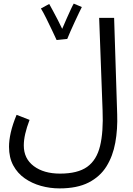

<svg xmlns="http://www.w3.org/2000/svg" viewBox="-20 -813 735 1065"><path d="M30 1Q30 -35 40 -79Q50 -123 72 -176L144 -148Q128 -106 120 -71Q112 -36 112 -6Q112 67 167.5 108.5Q223 150 313 150Q411 150 463.5 112.5Q516 75 535 -3Q554 -81 549 -201L530 -714H613L630 -180Q633 -96 619.5 -21.5Q606 53 570.5 110Q535 167 471.5 199.5Q408 232 310 232Q257 232 207 218Q157 204 117 176Q77 148 53.5 104.5Q30 61 30 1ZM294 -591Q285 -611 269 -644.5Q253 -678 236.5 -711.5Q220 -745 207 -766L253 -791Q260 -779 273 -754.5Q286 -730 300.5 -702.5Q315 -675 325 -653Q336 -679 349 -708.5Q362 -738 373 -761.5Q384 -785 389 -793L434 -774Q429 -764 418 -741.5Q407 -719 394.5 -691.5Q382 -664 370.5 -638.5Q359 -613 353 -597Z"/></svg>

Font: Go Noto Current
Style: Regular
Weight: 400
Designer: Monotype Design Team
Foundry: Monotype Imaging Inc.
Version: Version 2.007; ttfautohint (v1.8) -l 8 -r 50 -G 200 -x 14 -D